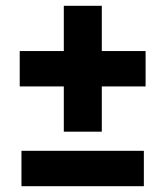

<svg xmlns="http://www.w3.org/2000/svg" viewBox="-20 -642 571 662"><path d="M54 -122H476V0H54ZM331 -466H482V-344H331V-188H200V-344H48V-466H200V-622H331Z"/></svg>

Font: Fira Sans BGR
Style: Bold
Weight: 700
Designer: bBox Type GmbH & Carrois Corporate GbR & Edenspiekermann AG
Foundry: bBox Type GmbH & Carrois Corporate GbR & Edenspiekermann AG
Version: Version 4.301